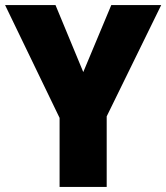

<svg xmlns="http://www.w3.org/2000/svg" viewBox="-20 -734 653 754"><path d="M307 -451 198 -714H0L214 -271V0H399V-277L613 -714H417Z"/></svg>

Font: Noto Sans Devanagari SemiCondensed Black
Style: Regular
Weight: 900
Width: 4
Designer: Jelle Bosma - Monotype Design Team
Foundry: Monotype Imaging Inc.
Version: Version 2.004